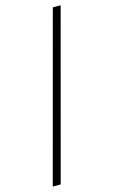

<svg xmlns="http://www.w3.org/2000/svg" viewBox="-143 -833 627 1063"><g transform="rotate(-15 171.0 -302.0)"><path d="M322 -781 65.5 177H20L277 -781Z"/></g></svg>

Font: Merriweather 144pt SemiBold
Style: Regular
Weight: 600
Version: Version 2.100